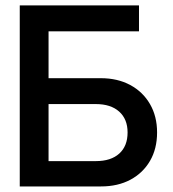

<svg xmlns="http://www.w3.org/2000/svg" viewBox="-20 -670 620 690"><path d="M342.5 -389Q402.5 -389 448 -364.5Q493.5 -340 519 -296Q544.5 -252 544.5 -194Q544.5 -135.5 519.2 -92Q494 -48.5 448.8 -24.2Q403.5 0 343 0H51V-650.5H479.5V-557.5H154.5V-389ZM324.5 -91Q378.5 -91 408.5 -118Q438.5 -145 438.5 -194Q438.5 -242 408.2 -269Q378 -296 324.5 -296H154.5V-91Z"/></svg>

Font: Overused Grotesk Medium
Style: Regular
Weight: 525
Version: Version 0.004